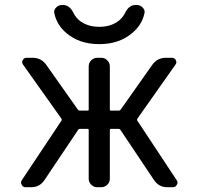

<svg xmlns="http://www.w3.org/2000/svg" viewBox="-20 -782 801 781"><path d="M375 -20.5Q361.3 -20.5 351.1 -30.8Q340.8 -41 340.8 -54.7V-253.9Q340.8 -257.8 335.9 -257.8H304.7Q299.8 -257.8 297.9 -253.9L161.1 -49.8Q141.6 -20.5 107.4 -20.5H84Q73.2 -20.5 68.4 -30.3Q65.4 -35.2 65.4 -39.1Q65.4 -43.9 69.3 -49.8L230.5 -292Q232.4 -295.9 229.5 -299.8L74.2 -518.6Q67.4 -527.3 72.3 -537.1Q77.1 -546.9 87.9 -546.9H113.3Q147.5 -546.9 168 -518.6L296.9 -335.9Q299.8 -332 304.7 -332H335.9Q340.8 -332 340.8 -335.9V-511.7Q340.8 -526.4 351.1 -536.6Q361.3 -546.9 375 -546.9H392.6Q406.2 -546.9 416.5 -536.6Q426.8 -526.4 426.8 -511.7V-335.9Q426.8 -332 431.6 -332H462.9Q467.8 -332 470.7 -335.9L599.6 -518.6Q620.1 -546.9 654.3 -546.9H679.7Q690.4 -546.9 695.3 -537.1Q700.2 -527.3 693.4 -518.6L539.1 -299.8Q536.1 -295.9 538.1 -292L698.2 -49.8Q702.1 -44.9 702.1 -39.1Q702.1 -35.2 699.2 -30.3Q694.3 -20.5 683.6 -20.5H660.2Q626 -20.5 606.4 -49.8L469.7 -253.9Q467.8 -257.8 462.9 -257.8H431.6Q426.8 -257.8 426.8 -253.9V-54.7Q426.8 -41 416.5 -30.8Q406.2 -20.5 392.6 -20.5ZM201.2 -727.5Q200.2 -730.5 200.2 -733.4Q200.2 -743.2 208 -751Q217.8 -761.7 232.4 -761.7H236.3Q263.7 -761.7 279.3 -728.5Q288.1 -710.9 304.7 -697.3Q336.9 -672.9 383.8 -672.9Q430.7 -672.9 462.9 -697.3Q479.5 -710.9 488.3 -728.5Q503.9 -761.7 531.2 -761.7H537.1Q550.8 -761.7 560.5 -751Q568.4 -743.2 568.4 -733.4Q568.4 -730.5 567.4 -727.5Q557.6 -680.7 517.6 -647.5Q464.8 -602.5 383.8 -602.5Q302.7 -602.5 250 -647.5Q210.9 -680.7 201.2 -727.5Z"/></svg>

Font: Gen Jyuu GothicL Regular
Style: Regular
Weight: 400
Designer: [Source Han Sans]
Ryoko NISHIZUKA  (kana & ideographs); Paul D. Hunt (Latin, Greek & Cyrillic); Wenlong ZHANG  (bopomofo
Version: Version 1.002.20150607